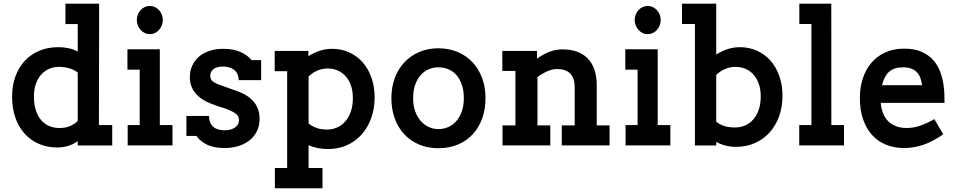

<svg xmlns="http://www.w3.org/2000/svg" viewBox="-20 -780 5134 1030"><path d="M397 0.5V-22.9Q374.5 -6.8 347.2 2.2Q319.8 11.2 287.6 11.2Q235.4 11.2 191.2 -7.1Q147 -25.4 114.3 -60.5Q81.5 -95.7 63.2 -146.5Q44.9 -197.3 44.9 -262.2Q44.9 -321.3 62.7 -369.9Q80.6 -418.5 112.8 -453.4Q145 -488.3 190.7 -507.6Q236.3 -526.9 292 -526.9Q321.8 -526.9 347.4 -521.5Q373 -516.1 397 -503.4V-650.9H331.1V-760.3H511.7V-650.9L510.7 -108.9H582V0.5ZM397 -391.1Q376.5 -406.7 350.1 -414.1Q323.7 -421.4 295.9 -421.4Q268.6 -421.4 244.4 -411.1Q220.2 -400.9 201.9 -380.9Q183.6 -360.8 172.9 -331.3Q162.1 -301.8 162.1 -263.2Q162.1 -220.2 172.4 -188.2Q182.6 -156.2 200.9 -135.3Q219.2 -114.3 244.4 -103.8Q269.5 -93.3 298.8 -93.3Q334 -93.3 358.2 -104.7Q382.3 -116.2 397 -130.9Z M784.2 -596.7Q769.5 -596.7 756.8 -602.8Q744.1 -608.9 734.6 -619.4Q725.1 -629.9 719.5 -643.8Q713.9 -657.7 713.9 -673.3Q713.9 -688.5 719.5 -702.1Q725.1 -715.8 734.6 -726.1Q744.1 -736.3 756.8 -742.2Q769.5 -748 784.2 -748Q798.3 -748 810.8 -742.2Q823.2 -736.3 832.8 -726.1Q842.3 -715.8 847.9 -702.1Q853.5 -688.5 853.5 -673.3Q853.5 -657.7 848.1 -644Q842.8 -630.4 833.3 -619.6Q823.7 -608.9 811 -602.8Q798.3 -596.7 784.2 -596.7ZM833.5 -515.1H837.4V-108.9H905.3V0H665V-108.9H729.5V-406.2H663.6V-515.6H833.5Z M1260.3 -350.1Q1260.3 -369.6 1253.4 -383.5Q1246.6 -397.5 1234.9 -406.2Q1223.1 -415 1208.3 -418.9Q1193.4 -422.9 1177.2 -422.9Q1142.1 -422.9 1125 -409.2Q1107.9 -395.5 1107.9 -375Q1107.9 -366.7 1110.1 -359.6Q1112.3 -352.5 1118.2 -346.4Q1124 -340.3 1134.5 -335Q1145 -329.6 1161.1 -323.7Q1183.6 -315.4 1206.1 -307.6Q1228.5 -299.8 1251.5 -291.5Q1372.6 -249 1372.6 -142.1Q1372.6 -106 1358.6 -77.1Q1344.7 -48.3 1319.8 -28.1Q1294.9 -7.8 1260.3 3.2Q1225.6 14.2 1183.6 14.2Q1128.9 14.2 1092 -3.2Q1055.2 -20.5 1033.7 -50.8H980V-158.2H1101.6Q1101.6 -136.2 1108.2 -121.3Q1114.7 -106.4 1126 -97.7Q1137.2 -88.9 1152.6 -85Q1168 -81.1 1185.5 -81.1Q1220.2 -81.1 1241.2 -96.4Q1262.2 -111.8 1262.2 -135.3Q1262.2 -151.4 1252 -163.1Q1241.7 -174.8 1220.2 -184.6Q1198.2 -195.3 1170.7 -203.6Q1143.1 -211.9 1114.7 -222.7Q1060.1 -243.2 1029.3 -279.1Q998.5 -314.9 998.5 -365.7Q998.5 -399.4 1011 -427.2Q1023.4 -455.1 1046.6 -475.3Q1069.8 -495.6 1103 -506.8Q1136.2 -518.1 1177.2 -518.1Q1231.9 -518.1 1270 -501.2Q1308.1 -484.4 1329.6 -457.5H1380.9V-350.1Z M1740.7 19.5Q1709 19.5 1683.6 14.2Q1658.2 8.8 1635.3 -1V121.1H1710V230H1454.6V121.1H1520.5V-397.9H1453.6V-506.8H1634.3V-478.5Q1663.1 -497.1 1695.3 -507.6Q1727.5 -518.1 1761.7 -518.1Q1812 -518.1 1854 -498.8Q1896 -479.5 1926 -445.1Q1956.1 -410.6 1972.9 -362.8Q1989.7 -314.9 1989.7 -257.8Q1989.7 -196.8 1971.2 -145.8Q1952.6 -94.7 1919.7 -58.1Q1886.7 -21.5 1841.1 -1Q1795.4 19.5 1740.7 19.5ZM1738.8 -412.6Q1709.5 -412.6 1682.6 -401.4Q1655.8 -390.1 1635.3 -369.6V-118.2Q1648.9 -105.5 1673.8 -95.2Q1698.7 -85 1735.8 -85Q1762.2 -85 1787.1 -95.5Q1812 -106 1831.1 -127Q1850.1 -147.9 1861.6 -179.9Q1873 -211.9 1873 -254.4Q1873 -293 1862.3 -322.5Q1851.6 -352.1 1833.3 -372.1Q1814.9 -392.1 1790.5 -402.3Q1766.1 -412.6 1738.8 -412.6Z M2331.5 15.1Q2274.4 15.1 2228 -4.6Q2181.6 -24.4 2148.7 -59.8Q2115.7 -95.2 2097.7 -144.5Q2079.6 -193.8 2079.6 -252.9Q2079.6 -312 2097.9 -361.3Q2116.2 -410.6 2149.7 -446Q2183.1 -481.4 2229.5 -501.2Q2275.9 -521 2331.5 -521Q2387.7 -521 2434.3 -501.5Q2481 -481.9 2514.2 -446.8Q2547.4 -411.6 2565.9 -362.5Q2584.5 -313.5 2584.5 -253.9Q2584.5 -193.8 2566.7 -144.5Q2548.8 -95.2 2515.9 -59.6Q2482.9 -23.9 2436 -4.4Q2389.2 15.1 2331.5 15.1ZM2331.5 -418.9Q2304.2 -418.9 2279.8 -408.4Q2255.4 -397.9 2236.8 -377.2Q2218.3 -356.4 2207.3 -325.4Q2196.3 -294.4 2196.3 -252.9Q2196.3 -213.9 2207.3 -183.1Q2218.3 -152.3 2237.1 -131.1Q2255.9 -109.9 2280.3 -98.6Q2304.7 -87.4 2331.5 -87.4Q2359.9 -87.4 2384.8 -98.4Q2409.7 -109.4 2428.2 -130.6Q2446.8 -151.9 2457.5 -182.6Q2468.3 -213.4 2468.3 -252.9Q2468.3 -294.4 2457.5 -325.7Q2446.8 -356.9 2428.5 -377.7Q2410.2 -398.4 2385 -408.7Q2359.9 -418.9 2331.5 -418.9Z M2993.7 0V-107.4H3063V-312Q3063 -361.3 3038.8 -385.5Q3014.6 -409.7 2968.3 -409.7Q2943.4 -409.7 2916.3 -397.7Q2889.2 -385.7 2863.3 -366.7V-107.4H2932.1V0H2675.8V-107.4H2745.1V-399.4H2674.8V-506.8H2860.8V-465.3Q2890.1 -486.8 2924.3 -501Q2958.5 -515.1 2998.5 -515.1Q3040 -515.1 3073.7 -503.4Q3107.4 -491.7 3131.3 -468Q3155.3 -444.3 3168.2 -408Q3181.2 -371.6 3181.2 -322.3V-107.4H3250V0Z M3455.1 -596.7Q3440.4 -596.7 3427.7 -602.8Q3415 -608.9 3405.5 -619.4Q3396 -629.9 3390.4 -643.8Q3384.8 -657.7 3384.8 -673.3Q3384.8 -688.5 3390.4 -702.1Q3396 -715.8 3405.5 -726.1Q3415 -736.3 3427.7 -742.2Q3440.4 -748 3455.1 -748Q3469.2 -748 3481.7 -742.2Q3494.1 -736.3 3503.7 -726.1Q3513.2 -715.8 3518.8 -702.1Q3524.4 -688.5 3524.4 -673.3Q3524.4 -657.7 3519 -644Q3513.7 -630.4 3504.2 -619.6Q3494.6 -608.9 3481.9 -602.8Q3469.2 -596.7 3455.1 -596.7ZM3504.4 -515.1H3508.3V-108.9H3576.2V0H3335.9V-108.9H3400.4V-406.2H3334.5V-515.6H3504.4Z M3819.3 -759.8H3822.3V-487.3Q3850.6 -505.9 3882.8 -516.4Q3915 -526.9 3949.2 -526.9Q3999.5 -526.9 4041.7 -507.6Q4084 -488.3 4114 -453.9Q4144 -419.4 4160.9 -371.6Q4177.7 -323.7 4177.7 -266.6Q4177.7 -205.6 4159.2 -155Q4140.6 -104.5 4107.7 -68.4Q4074.7 -32.2 4028.8 -12.2Q3982.9 7.8 3928.7 7.8Q3898.9 7.8 3871.6 0.7Q3844.2 -6.3 3822.3 -18.6V0.5H3708V-651.4H3638.7V-760.3H3819.3ZM3926.8 -421.4Q3897.5 -421.4 3870.1 -409.9Q3842.8 -398.4 3822.3 -377.9V-127.4Q3835.4 -115.2 3860.6 -105.7Q3885.7 -96.2 3923.8 -96.2Q3950.7 -96.2 3975.3 -106.2Q4000 -116.2 4019 -137Q4038.1 -157.7 4049.6 -189.2Q4061 -220.7 4061 -263.2Q4061 -301.8 4050.3 -331.3Q4039.6 -360.8 4021.2 -380.9Q4002.9 -400.9 3978.5 -411.1Q3954.1 -421.4 3926.8 -421.4Z M4267.6 0V-108.9H4333V-651.4H4268.1V-760.3H4439.5V-745.6L4439.9 -108.9H4507.8V0Z M4705.1 -228Q4706.1 -213.4 4708.7 -200.9Q4711.4 -188.5 4715.3 -177.2Q4730.5 -135.7 4763.9 -114.5Q4797.4 -93.3 4841.3 -93.3Q4858.9 -93.3 4876 -95.7Q4893.1 -98.1 4911.4 -104Q4929.7 -109.9 4949.5 -118.9Q4969.2 -127.9 4992.2 -141.1L5040 -59.6Q4983.9 -20.5 4933.1 -3.2Q4882.3 14.2 4829.6 14.2Q4777.8 14.2 4734.4 -3.2Q4690.9 -20.5 4659.4 -54.7Q4627.9 -88.9 4610.4 -138.9Q4592.8 -189 4592.8 -254.9Q4592.8 -308.1 4607.7 -356.2Q4622.6 -404.3 4652.3 -440.4Q4682.1 -476.6 4726.8 -497.8Q4771.5 -519 4830.6 -519Q4887.7 -519 4926.5 -501Q4965.3 -482.9 4989.5 -454.1Q5013.7 -425.3 5026.1 -388.4Q5038.6 -351.6 5043 -314.5Q5045.4 -295.9 5046.1 -275.9Q5046.9 -255.9 5046.9 -228ZM4824.2 -418.9Q4775.4 -418.9 4748.8 -394.3Q4722.2 -369.6 4711.9 -322.8H4926.8Q4923.8 -344.7 4917.2 -362.5Q4910.6 -380.4 4898.4 -392.8Q4886.2 -405.3 4867.9 -412.1Q4849.6 -418.9 4824.2 -418.9Z"/></svg>

Font: Twentytwelve Slab
Style: TwentytwelveSlab
Weight: 700
Designer: Domenico Catapano
Version: Version 1.00 2012